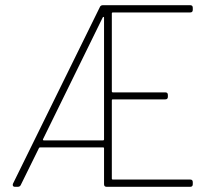

<svg xmlns="http://www.w3.org/2000/svg" viewBox="-20 -720 822 740"><path d="M713 -672H415Q411 -672 411 -668V-368Q411 -364 415 -364H617Q627 -364 627 -354V-347Q627 -337 617 -337H415Q411 -337 411 -333V-32Q411 -28 415 -28H713Q723 -28 723 -18V-10Q723 0 713 0H391Q381 0 381 -10V-148Q381 -152 377 -152H134Q132 -152 130 -149L60 -7Q57 0 48 0H37Q32 0 30 -3.5Q28 -7 30 -12L365 -693Q368 -700 377 -700H713Q723 -700 723 -690V-682Q723 -672 713 -672ZM149 -179H377Q381 -179 381 -183V-652Q381 -655 379.5 -655Q378 -655 376 -653L146 -184Q144 -179 149 -179Z"/></svg>

Font: Barlow Semi Condensed Thin
Style: Regular
Weight: 250
Width: 4
Designer: Jeremy Tribby
Foundry: Tribby Type
Version: Version 1.408